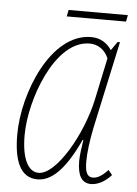

<svg xmlns="http://www.w3.org/2000/svg" viewBox="-49 -680 519 729"><g transform="rotate(5 210.5 -315.5)"><path d="M178 -616H404L409 -641H183ZM121 10C170 10 222 -30 279 -154H282C278 -127 273 -98 273 -73C273 -19 289 10 325 10C350 10 378 -4 402 -31L387 -49C363 -23 346 -15 329 -15C307 -15 300 -37 300 -73C300 -109 306 -154 316 -203L388 -536H379L356 -503C340 -527 315 -546 278 -546C124 -546 30 -311 30 -153C30 -52 56 10 121 10ZM123 -15C84 -15 58 -62 58 -153C58 -287 141 -521 274 -521C306 -521 332 -503 346 -471L312 -310C283 -176 191 -15 123 -15Z"/></g></svg>

Font: Noto Serif Condensed Thin
Style: Italic
Weight: 100
Width: 3
Italic angle: -12°
Designer: Monotype Design Team
Foundry: Monotype Imaging Inc.
Version: Version 2.013